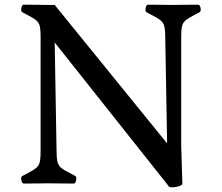

<svg xmlns="http://www.w3.org/2000/svg" viewBox="-20 -781 945 818"><path d="M684 -623Q684 -650 681 -664.5Q678 -679 670.5 -688Q663 -697 647 -706Q631 -715 604 -729Q598 -733 600.5 -747Q603 -761 611 -761Q659 -761 677.5 -760.5Q696 -760 711 -760H724Q739 -760 757.5 -760.5Q776 -761 824 -761Q832 -761 834.5 -747Q837 -733 830 -729Q803 -715 787.5 -706Q772 -697 764.5 -688Q757 -679 754.5 -664.5Q752 -650 752 -623V-160L757 0Q758 7 743.5 12Q729 17 713.5 17Q698 17 697 10L213 -600L221 -137Q221 -110 224 -95.5Q227 -81 234.5 -72Q242 -63 258 -54Q274 -45 301 -31Q307 -27 304.5 -13Q302 1 294 1Q246 1 227.5 0.5Q209 0 194 0H181Q166 0 147.5 0.5Q129 1 81 1Q74 1 71 -13Q68 -27 75 -31Q102 -45 117.5 -54Q133 -63 140.5 -72Q148 -81 150.5 -96Q153 -111 153 -138V-623Q153 -650 150.5 -664.5Q148 -679 140.5 -688Q133 -697 117.5 -706Q102 -715 75 -729Q68 -733 71 -747Q74 -761 81 -761Q129 -761 147.5 -760.5Q166 -760 181 -760H213L692 -170Z"/></svg>

Font: Anvers
Style: Regular
Weight: 400
Designer: Ishtar van Looy
Version: Version 1.000